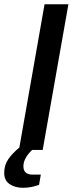

<svg xmlns="http://www.w3.org/2000/svg" viewBox="-54 -706 348 904"><path d="M54.2 178.2Q17.6 178.2 -8.3 161.1Q-34.2 144 -34.2 107.9Q-34.2 70.8 -14.4 42.7Q5.4 14.6 37.1 -11.2L155.8 -686H268.1L147 0H97.2Q56.2 39.1 56.2 77.1Q56.2 116.2 100.1 116.2H138.2L129.9 164.1Q92.8 178.2 54.2 178.2Z"/></svg>

Font: Archivo Medium
Style: Italic
Weight: 500
Italic angle: -10°
Designer: Hector Gatti
Foundry: Omnibus-Type
Version: Version 2.001